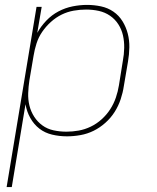

<svg xmlns="http://www.w3.org/2000/svg" viewBox="-20 -548 640 783"><path d="M7 215 129 -520H150L132 -414Q147 -441 169 -464Q191 -487 218.5 -501.5Q246 -516 276 -522Q306 -528 335 -528Q364 -528 392 -522Q420 -516 442.5 -500.5Q465 -485 479.5 -461.5Q494 -438 501 -411Q508 -384 507.5 -355Q507 -326 502 -297L485 -197Q481 -170 472 -143Q463 -116 447.5 -91.5Q432 -67 409.5 -47Q387 -27 361.5 -14.5Q336 -2 308 3Q280 8 253 8Q222 8 192.5 1Q163 -6 140.5 -23.5Q118 -41 103.5 -67Q89 -93 84 -123L28 215ZM251 -11Q276 -11 301 -15.5Q326 -20 350 -31.5Q374 -43 394.5 -61.5Q415 -80 429.5 -102.5Q444 -125 452.5 -150Q461 -175 465 -200L481 -300Q486 -326 486.5 -352.5Q487 -379 481.5 -403.5Q476 -428 462.5 -449Q449 -470 428.5 -484Q408 -498 383 -503.5Q358 -509 331 -509Q306 -509 280.5 -504.5Q255 -500 231.5 -488.5Q208 -477 187.5 -458.5Q167 -440 152 -418Q137 -396 129 -371Q121 -346 117 -321L100 -221Q96 -195 95 -168.5Q94 -142 100 -117.5Q106 -93 119.5 -72Q133 -51 153 -36.5Q173 -22 198.5 -16.5Q224 -11 251 -11Z"/></svg>

Font: Iosevka Thin Extended
Style: Italic
Weight: 100
Width: 7
Italic angle: -9°
Monospace: yes
Designer: Belleve Invis
Foundry: Belleve Invis
Version: Version 32.5.0; ttfautohint (v1.8.4)